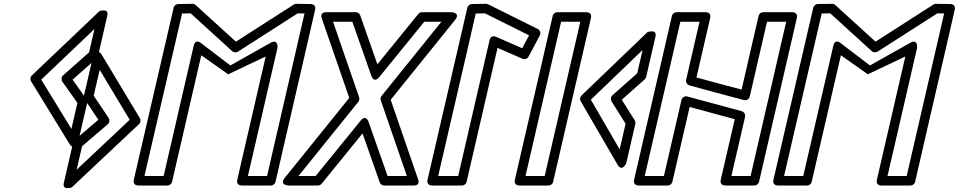

<svg xmlns="http://www.w3.org/2000/svg" viewBox="-20 -949 5033 1008"><path d="M382.3 -58 410.8 -181.2 545.8 -296.7C555.8 -305.3 556.5 -320.4 550.3 -329.7L472 -446.5L503.4 -582.3L661 -320.1ZM315.1 11.1C305.3 53.4 356.6 34.9 356.6 34.9L710 -297.5C718.1 -305.2 720.3 -318.5 714.3 -328.6L514.4 -661.1C489.3 -702.7 468.6 -653.8 468.6 -653.8L420.9 -447.2C419.5 -441.3 420.6 -433.5 424.5 -427.7L496.4 -320.3L372 -213.8C368.5 -210.8 365.1 -205.7 363.9 -200.4ZM355 -272.4 196.5 -530.9 476 -796.7 447.7 -674.1 311.3 -553.6C301.4 -544.9 300.7 -529.8 307.4 -520.4L386.4 -408.6ZM344.3 -194.2C369.7 -152.8 389.9 -201.7 389.9 -201.7L437.6 -408.3C439.1 -414.6 437.8 -422.5 433.7 -428.3L361.2 -531L486.8 -641.9C490.1 -644.9 493.4 -650 494.6 -655.1L543.4 -866.6C553.2 -908.8 501.8 -890.3 501.8 -890.3L147.4 -553.2C139.2 -545.4 137.1 -532 143.3 -522Z M1178 -559 1375 -652.5 1225.7 -5.6C1219.1 23 1243.9 25 1250 25H1402C1412.8 25 1423.7 17.1 1426.4 5.6L1634.3 -897.3C1640.8 -925.2 1616.8 -927.8 1610.4 -927.9L1536.4 -929C1532.4 -929.1 1526.7 -927.7 1522.5 -925.1L1218.5 -730.3L1007.3 -922.5C1003.6 -925.9 996.5 -929.1 990 -929L915.5 -927.9C905.3 -927.7 894.2 -920.1 891.6 -908.5L682.6 -5.6C676 23 700.9 25 707 25H859C869.7 25 880.7 17.2 883.3 5.6L1036.7 -658.8ZM1189.4 -605.4 1036.2 -722C1036.2 -722 1006.4 -749.8 996.7 -707.8L839.1 -25H738.4L935.9 -878.2L980.9 -878.9L1199 -680.4C1207.8 -672.5 1221.3 -672.7 1229.3 -677.9L1543.1 -878.9L1578.7 -878.4L1382.1 -25H1281.5L1436.5 -696.5C1436.5 -696.5 1443 -748.2 1399.9 -723.9Z M1979.2 -421.8 2116.1 -25H2014.8L1915.6 -307.4C1915.6 -307.4 1902.8 -351.9 1872.6 -314.8L1637.1 -25H1547.1L1861.2 -414.3C1866.6 -421 1868.1 -430.3 1865.4 -438.2L1728.4 -835H1829.8L1928.9 -552.6C1928.9 -552.6 1941.7 -508.1 1971.9 -545.2L2207.5 -835H2297.5L1983.4 -445.7C1978 -439 1976.5 -429.7 1979.2 -421.8ZM2031 -425.1 2369.2 -844.3C2400.4 -882.9 2349.8 -885 2349.8 -885H2195.6C2188.3 -885 2180.9 -881.6 2176.2 -875.8L1961.3 -611.4L1871.1 -868.3C1868.1 -876.8 1858.6 -885 1847.5 -885H1693.3C1654.7 -885 1669.7 -851.8 1669.7 -851.8L1813.6 -434.9L1475.3 -15.7C1444.2 22.9 1494.8 25 1494.8 25H1649C1656.3 25 1663.6 21.6 1668.4 15.8L1883.3 -248.6L1973.5 8.3C1976.4 16.8 1986 25 1997 25H2151.2C2189.9 25 2174.8 -8.2 2174.8 -8.2Z M2385.5 -25H2280.4L2477.9 -878.2L2525.9 -878.9L2757.7 -763.5L2721.7 -695.7L2584.5 -755.6C2578 -758.4 2556.3 -765 2550.2 -738.3ZM2405.4 25C2416.1 25 2427.1 17.2 2429.7 5.6L2592.1 -697.7L2722.9 -640.6C2734.7 -635.5 2749 -640.4 2755 -651.8L2813.9 -762.8C2820.9 -775.9 2814.9 -790.9 2803 -796.9L2542.7 -926.4C2539.3 -928.1 2535.1 -929.1 2531.2 -929L2457.5 -927.9C2447.3 -927.7 2436.3 -920.1 2433.6 -908.5L2224.6 -5.6C2218 23 2242.9 25 2249 25Z M2839.6 -25H2738.9L2925.9 -835H3026.6ZM2859.5 25C2870.3 25 2881.2 17.2 2883.9 5.6L3082.4 -854.4C3089 -883 3064.2 -885 3058 -885H2906C2895.3 -885 2884.3 -877.2 2881.7 -865.6L2683.1 -5.6C2676.5 23 2701.4 25 2707.5 25Z M3233.2 -164.8 3081.9 -425.6 3353.6 -686.3 3325.5 -564.3 3195.2 -448.7C3185.8 -440.4 3184.6 -426.2 3190.6 -416.7L3264.4 -299.6ZM3221.8 -85C3246.1 -43.1 3267.7 -91.9 3267.7 -91.9L3315.4 -298.5C3316.7 -304 3315.8 -311.8 3312.2 -317.5L3244.2 -425.4L3364.6 -532.2C3367.9 -535.1 3371.2 -540.2 3372.4 -545.3L3421.2 -756.8C3431 -799 3379.6 -780.5 3379.6 -780.5L3033.1 -448C3025.6 -440.9 3022.8 -427.7 3028.8 -417.4Z M3465.6 -25H3364.9L3551.9 -835H3652.6L3582.3 -530.4C3579.2 -517.1 3588.1 -504 3599.8 -500.7C3694.3 -473.9 3791.6 -448.8 3885.4 -423.7C3898.2 -420.2 3912.8 -427.4 3916.2 -442.2L4006.9 -835H4107.6L3920.6 -25H3819.9L3891.6 -335.5C3894.7 -348.7 3886 -362 3873.8 -365.3L3588.6 -442.4C3575.9 -445.9 3561.2 -438.9 3557.7 -423.9ZM3485.5 25C3496.3 25 3507.2 17.2 3509.9 5.6L3600.6 -387.4L3837.5 -323.3L3764.1 -5.6C3757.5 23 3782.4 25 3788.5 25H3940.5C3951.3 25 3962.2 17.2 3964.9 5.6L4163.4 -854.4C4170 -883 4145.2 -885 4139 -885H3987C3976.3 -885 3965.3 -877.2 3962.7 -865.6L3873.3 -478.6C3794.8 -499.6 3714.6 -520.5 3636.4 -542.3L3708.4 -854.4C3715 -883 3690.2 -885 3684 -885H3532C3521.3 -885 3510.3 -877.2 3507.7 -865.6L3309.1 -5.6C3302.5 23 3327.4 25 3333.5 25Z M4536 -559 4733 -652.5 4583.7 -5.6C4577.1 23 4601.9 25 4608 25H4760C4770.8 25 4781.7 17.1 4784.4 5.6L4992.3 -897.3C4998.8 -925.2 4974.8 -927.8 4968.4 -927.9L4894.4 -929C4890.4 -929.1 4884.7 -927.7 4880.5 -925.1L4576.5 -730.3L4365.3 -922.5C4361.6 -925.9 4354.5 -929.1 4348 -929L4273.5 -927.9C4263.3 -927.7 4252.2 -920.1 4249.6 -908.5L4040.6 -5.6C4034 23 4058.9 25 4065 25H4217C4227.7 25 4238.7 17.2 4241.3 5.6L4394.7 -658.8ZM4547.4 -605.4 4394.2 -722C4394.2 -722 4364.4 -749.8 4354.7 -707.8L4197.1 -25H4096.4L4293.9 -878.2L4338.9 -878.9L4557 -680.4C4565.8 -672.5 4579.3 -672.7 4587.3 -677.9L4901.1 -878.9L4936.7 -878.4L4740.1 -25H4639.5L4794.5 -696.5C4794.5 -696.5 4801 -748.2 4757.9 -723.9Z"/></svg>

Font: Stormning Aesir
Style: Bold
Weight: 400
Designer: Robert Jablonski, Mew Too
Foundry: Cannot Into Space Fonts
Version: Version 0.90